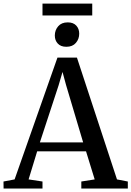

<svg xmlns="http://www.w3.org/2000/svg" viewBox="-36 -1078 751 1098"><path d="M47.5 -52 292.5 -748.5H404L633 -52L695 -40V0H429V-40L505.5 -52L456 -212.5H176.5L127.5 -52L207 -40V0H-15.5L-16 -40ZM439.5 -263.5 342 -591 321.5 -666.5 299 -589.5 192 -263.5ZM343 -810.5Q311.5 -810.5 294.5 -828.8Q277.5 -847 277.5 -875Q277.5 -905.5 296.8 -927.8Q316 -950 351 -950H352Q383 -950 400 -931.8Q417 -913.5 417 -885.5Q417 -855 398 -832.8Q379 -810.5 344 -810.5ZM491.5 -1057.5V-989.5H207V-1057.5Z"/></svg>

Font: Merriweather 60pt Medium
Style: Regular
Weight: 500
Version: Version 2.100